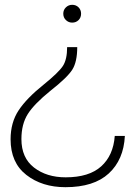

<svg xmlns="http://www.w3.org/2000/svg" viewBox="-20 -560 539 798"><path d="M252 218Q155 218 89.5 167Q24 116 24 19Q24 -51 57.5 -101.5Q91 -152 161 -208Q224 -259 241.5 -286Q259 -313 259 -364H301Q301 -303 280.5 -270.5Q260 -238 190 -183Q122 -128 95.5 -86Q69 -44 69 18Q69 96 121.5 136.5Q174 177 253 177Q350 177 400.5 131.5Q451 86 457 5H499Q494 104 432 161Q370 218 252 218ZM280 -540Q296 -540 306.5 -529.5Q317 -519 317 -503Q317 -487 306.5 -476.5Q296 -466 280 -466Q265 -466 254 -476.5Q243 -487 243 -503Q243 -519 254 -529.5Q265 -540 280 -540Z"/></svg>

Font: Nacelle UltraLight
Style: Regular
Weight: 200
Designer: Sora Sagano
Foundry: Sora Sagano
Version: Version 1.000;FEAKit 1.0